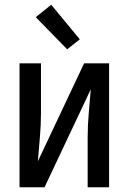

<svg xmlns="http://www.w3.org/2000/svg" viewBox="-20 -786 540 806"><path d="M62 0V-520H152V-312Q152 -261 147.5 -210.5Q143 -160 139 -109L333 -520H438V0H348V-208Q348 -259 352.5 -309.5Q357 -360 361 -411L167 0ZM262 -579 130 -714 195 -766 315 -621Z"/></svg>

Font: Iosevka Custom Medium
Style: Regular
Weight: 500
Monospace: yes
Designer: Belleve Invis
Foundry: Belleve Invis
Version: Version 32.5.0; ttfautohint (v1.8.4)